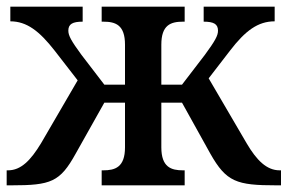

<svg xmlns="http://www.w3.org/2000/svg" viewBox="-20 -556 863 576"><path d="M0 0H14C133 0 160 -10 207 -95L293 -248H355V-114C355 -54 325 -45 290 -45H285V0H534V-45H529C494 -45 464 -54 464 -114V-248H526L611 -95C659 -10 690 0 809 0H823V-45H819C780 -45 750 -75 720 -126L606 -321L670 -404C716 -464 754 -492 804 -492V-536H591V-491C621 -491 634 -484 634 -464C634 -449 625 -433 595 -392L526 -302H464V-422C464 -481 492 -491 529 -491H534V-536H285V-491H290C327 -491 355 -481 355 -422V-302H293L224 -392C194 -433 185 -449 185 -464C185 -484 198 -491 228 -491V-536H11V-492C60 -492 98 -463 144 -404L213 -315L103 -126C72 -75 43 -45 4 -45H0Z"/></svg>

Font: Noto Serif Medium
Style: Regular
Weight: 500
Designer: Monotype Design Team
Foundry: Monotype Imaging Inc.
Version: Version 2.013